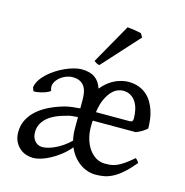

<svg xmlns="http://www.w3.org/2000/svg" viewBox="-109 -828 909 945"><g transform="rotate(15 346.0 -356.0)"><path d="M652.8 -272Q643.1 -262.2 628.4 -253.7Q613.8 -245.1 598.1 -238.8H378.9Q377.9 -230.5 377.9 -221.7V-204.1Q377.9 -175.8 385.5 -148.2Q393.1 -120.6 407.7 -98.6Q422.4 -76.7 443.6 -63.2Q464.8 -49.8 492.2 -49.8Q507.3 -49.8 521.2 -51.5Q535.2 -53.2 551 -59.8Q566.9 -66.4 585.9 -79.6Q605 -92.8 630.9 -115.2Q637.2 -111.8 641.8 -105.5Q646.5 -99.1 648.9 -95.2Q619.6 -60.1 595.2 -38.6Q570.8 -17.1 548.6 -5.4Q526.4 6.3 505.1 10.5Q483.9 14.6 460.9 14.6Q439.5 14.6 418.7 7.8Q397.9 1 379.6 -12.2Q361.3 -25.4 346.4 -44.2Q331.5 -63 321.3 -87.4Q300.3 -62 275.6 -43Q251 -23.9 226.6 -11Q202.1 2 180.2 8.3Q158.2 14.6 143.1 14.6Q125.5 14.6 106.9 8.8Q88.4 2.9 73.5 -9.8Q58.6 -22.5 48.8 -42.5Q39.1 -62.5 39.1 -90.8Q39.1 -119.6 50.5 -146.2Q62 -172.9 85 -195.8Q107.9 -218.8 143.1 -237.5Q178.2 -256.3 226.1 -270Q242.2 -274.4 262.5 -277.1Q282.7 -279.8 304.2 -281.2V-323.2Q304.2 -342.3 301.3 -359.9Q298.3 -377.4 290 -390.6Q281.7 -403.8 266.8 -411.9Q252 -419.9 228 -419.9Q212.4 -419.9 194.6 -412.8Q176.8 -405.8 162.8 -393.3Q148.9 -380.9 142.1 -364.5Q135.3 -348.1 142.6 -330.1Q144 -325.7 133.5 -320.3Q123 -314.9 108.6 -310.5Q94.2 -306.2 79.8 -304Q65.4 -301.8 59.6 -303.2L52.7 -320.8Q55.2 -339.8 66.9 -358.4Q78.6 -377 96.2 -393.3Q113.8 -409.7 135.5 -423.6Q157.2 -437.5 179.4 -447.5Q201.7 -457.5 223.1 -463.1Q244.6 -468.8 261.2 -468.8Q304.2 -468.8 329.3 -451.2Q354.5 -433.6 365.7 -398.4Q381.3 -418 398.9 -431.6Q416.5 -445.3 434.3 -453.4Q452.1 -461.4 469 -465.1Q485.8 -468.8 500 -468.8Q529.8 -468.8 552.7 -460.2Q575.7 -451.7 592.5 -437.3Q609.4 -422.9 621.1 -403.3Q632.8 -383.8 639.9 -362.1Q647 -340.3 649.9 -317.1Q652.8 -293.9 652.8 -272ZM311 -118.7Q307.6 -132.8 305.9 -147.5Q304.2 -162.1 304.2 -178.2V-236.8Q288.1 -235.8 275.4 -234.4Q262.7 -232.9 256.8 -231Q183.6 -212.9 151.4 -182.4Q119.1 -151.9 119.1 -111.8Q119.1 -92.3 125 -80.1Q130.9 -67.9 139.2 -60.8Q147.5 -53.7 156.5 -51.3Q165.5 -48.8 171.9 -48.8Q185.1 -48.8 201.7 -53.2Q218.3 -57.6 236.6 -66.2Q254.9 -74.7 273.9 -87.9Q293 -101.1 311 -118.7ZM485.8 -419.9Q474.6 -419.9 459.7 -414.6Q444.8 -409.2 430.2 -394.3Q415.5 -379.4 402.6 -352.8Q389.6 -326.2 383.3 -283.2H553.2Q563.5 -283.2 567.6 -286.9Q571.8 -290.5 571.8 -300.8Q571.8 -324.2 566.9 -345.7Q562 -367.2 551.8 -383.5Q541.5 -399.9 525.1 -409.9Q508.8 -419.9 485.8 -419.9ZM339.4 -511.2Q330.6 -512.7 323.7 -516.6Q316.9 -520.5 311.5 -524.9L425.8 -727.1Q431.6 -726.6 441.2 -725.3Q450.7 -724.1 461.2 -722.7Q471.7 -721.2 481.4 -719.2Q491.2 -717.3 496.6 -715.8L507.8 -696.8Z"/></g></svg>

Font: Noto Serif Devanagari
Style: Regular
Weight: 400
Designer: Monotype Design Team
Foundry: Monotype Imaging Inc.
Version: Version 1.01